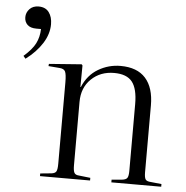

<svg xmlns="http://www.w3.org/2000/svg" viewBox="-53 -811 837 863"><g transform="rotate(5 365.0 -379.5)"><path d="M159 0V-12L210 -17Q226 -19 231 -28Q236 -37 236 -63V-430Q236 -466 230 -478.5Q224 -491 203 -492L154 -496L155 -506L302 -517L306 -512L305 -415H307Q330 -470 376.5 -497.5Q423 -525 477 -525Q552 -525 590 -482.5Q628 -440 628 -360V-58Q628 -35 633.5 -26.5Q639 -18 658 -17L706 -12V0H481V-12L526 -16Q546 -18 551.5 -27Q557 -36 557 -58V-360Q557 -429 532.5 -460Q508 -491 451 -491Q389 -491 348 -451.5Q307 -412 307 -348V-61Q307 -38 312 -28.5Q317 -19 332 -18L385 -12V0ZM48 -520 38 -532Q76 -565 90.5 -594Q105 -623 106 -659H85Q58 -659 44.5 -672Q31 -685 31 -706Q31 -727 46 -743Q61 -759 87 -759Q118 -759 133.5 -738Q149 -717 149 -684Q149 -640 122 -597.5Q95 -555 48 -520Z"/></g></svg>

Font: Literata 72pt Light
Style: Regular
Weight: 300
Designer: Latin by Veronika Burian and Jose Scaglione. Greek by Irene Vlachou. Cyrillic by Vera Evstafieva.
Foundry: TypeTogether
Version: Version 3.002